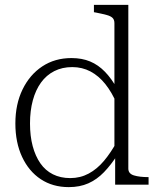

<svg xmlns="http://www.w3.org/2000/svg" viewBox="-20 -757 653 787"><path d="M506 -66Q506 -45 529 -38Q552 -31 588 -31H589V0H452V-125L449 -127V-662Q449 -676 441.5 -683.5Q434 -691 417.5 -695.5Q401 -700 376 -705L365 -707V-737H506ZM273 -519Q316 -519 349.5 -505Q383 -491 410.5 -462.5Q438 -434 461 -392L459 -331Q439 -378 412 -412Q385 -446 351 -464Q317 -482 276 -482Q235 -482 202.5 -465.5Q170 -449 148 -418.5Q126 -388 114.5 -345.5Q103 -303 103 -251Q103 -199 114 -158Q125 -117 145.5 -87.5Q166 -58 197 -42.5Q228 -27 268 -27Q309 -27 343.5 -45.5Q378 -64 406.5 -98Q435 -132 460 -178L462 -123Q435 -81 406 -51Q377 -21 342 -5.5Q307 10 262 10Q196 10 147 -22.5Q98 -55 70.5 -114Q43 -173 43 -251Q43 -330 72.5 -390.5Q102 -451 153.5 -485Q205 -519 273 -519Z"/></svg>

Font: Roboto Serif 36pt ExtraLight
Style: Regular
Weight: 250
Designer: Greg Gazdowicz
Foundry: Commercial Type
Version: Version 1.008